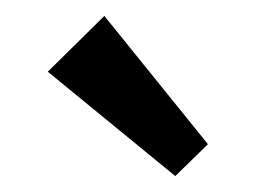

<svg xmlns="http://www.w3.org/2000/svg" viewBox="-20 -760 321 241"><path d="M200 -539 40 -670 111 -740 241 -579Z"/></svg>

Font: Outfit Thin
Style: Regular
Weight: 400
Version: Version 1.100;gftools[0.9.27]